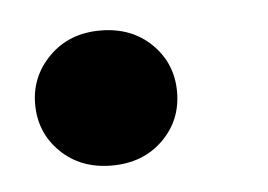

<svg xmlns="http://www.w3.org/2000/svg" viewBox="-28 -182 309 221"><g transform="rotate(-5 126.5 -72.0)"><path d="M94 6Q58 6 35 -16.5Q12 -39 12 -72Q12 -104 35 -127Q58 -150 94 -150Q130 -150 153 -127.5Q176 -105 176 -72Q176 -39 153 -16.5Q130 6 94 6Z"/></g></svg>

Font: DM Sans 18pt
Style: Bold Italic
Weight: 700
Italic angle: -10°
Designer: Colophon Foundry, Jonny Pinhorn
Foundry: Colophon Foundry
Version: Version 4.004;gftools[0.9.30]